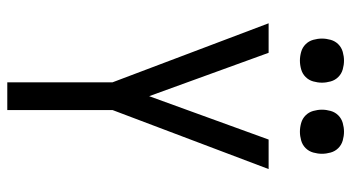

<svg xmlns="http://www.w3.org/2000/svg" viewBox="-244 -744 987 540"><g transform="rotate(90 250.0 -473.5)"><path d="M211 0V-296L45 -735H128L250 -399L372 -735H455L289 -296V0ZM350 -823Q338 -823 325.5 -826.5Q313 -830 304 -839Q295 -848 291.5 -860.5Q288 -873 288 -885Q288 -897 291.5 -909.5Q295 -922 304 -931Q313 -940 325.5 -943.5Q338 -947 350 -947Q362 -947 374.5 -943.5Q387 -940 396 -931Q405 -922 408.5 -909.5Q412 -897 412 -885Q412 -873 408.5 -860.5Q405 -848 396 -839Q387 -830 374.5 -826.5Q362 -823 350 -823ZM150 -823Q138 -823 125.5 -826.5Q113 -830 104 -839Q95 -848 91.5 -860.5Q88 -873 88 -885Q88 -897 91.5 -909.5Q95 -922 104 -931Q113 -940 125.5 -943.5Q138 -947 150 -947Q162 -947 174.5 -943.5Q187 -940 196 -931Q205 -922 208.5 -909.5Q212 -897 212 -885Q212 -873 208.5 -860.5Q205 -848 196 -839Q187 -830 174.5 -826.5Q162 -823 150 -823Z"/></g></svg>

Font: Moesevka
Style: Regular
Weight: 400
Monospace: yes
Designer: Belleve Invis
Foundry: Belleve Invis
Version: Version 32.5.0; ttfautohint (v1.8.4)